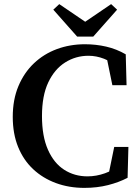

<svg xmlns="http://www.w3.org/2000/svg" viewBox="-20 -896 679 933"><path d="M390 17Q315 17 251.5 -6.5Q188 -30 141 -74Q94 -118 68 -182Q42 -246 42 -328Q42 -412 69.5 -477.5Q97 -543 145 -588.5Q193 -634 256.5 -657.5Q320 -681 393 -681Q446 -681 496 -669.5Q546 -658 591 -632L595 -482H526L495 -633L561 -621V-562Q523 -596 485.5 -610.5Q448 -625 410 -625Q348 -625 296.5 -592.5Q245 -560 214.5 -495.5Q184 -431 184 -332Q184 -234 213 -168.5Q242 -103 292 -71Q342 -39 405 -39Q448 -39 490 -54Q532 -69 570 -98V-43L504 -31L535 -182H604L600 -32Q558 -10 505 3.5Q452 17 390 17ZM268 -876 437 -761H351L520 -876L549 -849L433 -718H355L239 -849Z"/></svg>

Font: Source Serif 4 18pt SemiBold
Style: Regular
Weight: 600
Designer: Frank Grießhammer
Foundry: Adobe Systems Incorporated
Version: Version 4.004;hotconv 1.0.116;makeotfexe 2.5.65601